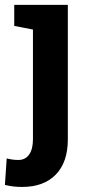

<svg xmlns="http://www.w3.org/2000/svg" viewBox="-39 -548 352 782"><path d="M51.3 213.4Q31.2 213.4 14.9 211.4Q-1.5 209.5 -19 205.1L-11.7 97.2Q-1 100.1 11 101.8Q22.9 103.5 36.1 103.5Q64 103.5 79.6 81.5Q95.2 59.6 95.2 19.5V-427.7L19 -442.4V-528.3H237.3V19.5Q237.3 112.8 188.2 163.1Q139.2 213.4 51.3 213.4Z"/></svg>

Font: Robotiche
Style: Bold
Weight: 700
Designer: Google
Version: Version 2.001